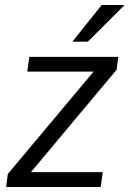

<svg xmlns="http://www.w3.org/2000/svg" viewBox="-20 -743 515 763"><path d="M4.5 0 11 -51.5 352 -458.5H88.5L96.5 -517H450L443.5 -466L103 -59H388.5L380 0ZM384 -723H475L329 -577.5H267.5Z"/></svg>

Font: Public Sans Light
Style: Italic
Weight: 300
Italic angle: -8°
Designer: The Public Sans project authors (U.S. Web Design System). Libre Franklin designed by Pablo Impallari and Rodrigo Fuenzal
Version: Version 1.007; ttfautohint (v1.8.1) -l 8 -r 50 -G 200 -x 14 